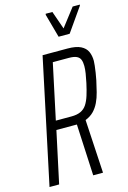

<svg xmlns="http://www.w3.org/2000/svg" viewBox="-133 -960 683 1023"><g transform="rotate(-15 208.0 -448.5)"><path d="M8 0 154 -688H291Q338 -688 364 -675Q390 -662 400 -639.5Q410 -617 410 -588Q410 -579 408 -562Q406 -545 403 -524.5Q400 -504 396 -485Q389 -453 381.5 -423Q374 -393 362 -368Q350 -343 332 -324.5Q314 -306 286 -295L303 0H249L235 -284Q231 -284 225.5 -284Q220 -284 215 -284H122L61 0ZM132 -333H218Q249 -333 269.5 -342.5Q290 -352 302.5 -371Q315 -390 324 -418.5Q333 -447 341 -484Q347 -512 350.5 -534.5Q354 -557 354 -575Q354 -596 348.5 -610Q343 -624 328 -631Q313 -638 285 -638H197ZM262 -761 226 -891 227 -897H264L299 -797L376 -897H416L414 -891L323 -761Z"/></g></svg>

Font: Saira ExtraCondensed Light
Style: Italic
Weight: 300
Width: 2
Italic angle: -12°
Designer: Hector Gatti with collaboration of the Omnibus-Type team
Foundry: Omnibus-Type
Version: Version 1.101